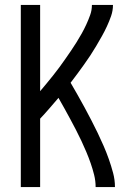

<svg xmlns="http://www.w3.org/2000/svg" viewBox="-20 -755 540 775"><path d="M64 0V-735H142V-387Q155 -402 168 -418Q181 -434 194 -450Q207 -466 219 -482.5Q231 -499 243 -516Q255 -533 266.5 -550Q278 -567 289 -584.5Q300 -602 310 -620Q320 -638 328.5 -656.5Q337 -675 344 -694.5Q351 -714 351 -735H436Q436 -712 428.5 -690.5Q421 -669 411.5 -648.5Q402 -628 391 -608.5Q380 -589 368.5 -569.5Q357 -550 344.5 -531Q332 -512 319 -494Q306 -476 292.5 -457.5Q279 -439 265 -421Q279 -397 293.5 -371.5Q308 -346 321.5 -321Q335 -296 348.5 -270Q362 -244 374.5 -218Q387 -192 398.5 -165.5Q410 -139 419.5 -112Q429 -85 436.5 -57Q444 -29 444 0H366Q366 -25 360 -49Q354 -73 346 -96Q338 -119 328.5 -141.5Q319 -164 308.5 -186.5Q298 -209 286.5 -231Q275 -253 263.5 -274.5Q252 -296 240 -317.5Q228 -339 216 -360Q198 -339 179.5 -317.5Q161 -296 142 -276V0Z"/></svg>

Font: iosevka_custom_sans_ss08
Style: Regular
Weight: 400
Designer: Belleve Invis
Foundry: Belleve Invis
Version: Version 10.3.0; ttfautohint (v1.8.3)